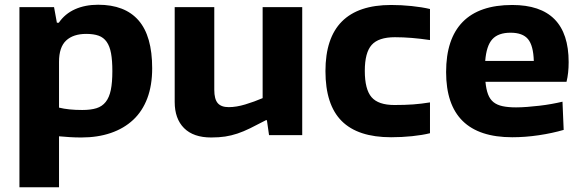

<svg xmlns="http://www.w3.org/2000/svg" viewBox="-20 -570 2455 810"><path d="M62 -540H208L220 -474H228Q254 -512 296.5 -531Q339 -550 394 -550Q507 -550 564.5 -484Q622 -418 622 -282Q622 -210 601.5 -155.5Q581 -101 542 -64.5Q503 -28 447.5 -9Q392 10 323 10Q298 10 274 8.5Q250 7 229 5V220H62ZM327 -106Q363 -106 387 -113.5Q411 -121 426 -140Q441 -159 447.5 -190.5Q454 -222 454 -270Q454 -315 448.5 -345Q443 -375 430 -393.5Q417 -412 396 -419.5Q375 -427 344 -427Q289 -427 259 -399Q229 -371 229 -309V-116Q249 -111 273.5 -108.5Q298 -106 327 -106Z M871 10Q796 10 756.5 -29.5Q717 -69 717 -140V-540H884V-191Q884 -152 898.5 -135Q913 -118 945 -118Q977 -118 1015 -129.5Q1053 -141 1088 -156V-540H1255V0H1115L1106 -63H1102Q1064 -43 1035.5 -29Q1007 -15 981.5 -6.5Q956 2 930 6Q904 10 871 10Z M1630 9Q1490 9 1421.5 -59.5Q1353 -128 1353 -270Q1353 -549 1630 -549Q1673 -549 1716.5 -544.5Q1760 -540 1794 -532V-401Q1714 -413 1646 -413Q1577 -413 1548 -380.5Q1519 -348 1519 -271Q1519 -193 1547.5 -160Q1576 -127 1644 -127Q1689 -127 1723 -129.5Q1757 -132 1794 -138V-8Q1762 0 1718.5 4.5Q1675 9 1630 9Z M2141 9Q1862 9 1862 -266Q1862 -406 1932 -477.5Q2002 -549 2141 -549Q2379 -549 2379 -308Q2379 -261 2370 -225H2028Q2031 -193 2039 -172Q2047 -151 2062 -139Q2077 -127 2100.5 -122Q2124 -117 2157 -117Q2179 -117 2204.5 -119Q2230 -121 2256 -124Q2282 -127 2307 -131.5Q2332 -136 2353 -141L2358 -22Q2310 -8 2253 0.5Q2196 9 2141 9ZM2134 -432Q2082 -432 2057 -404.5Q2032 -377 2027 -313H2232Q2230 -378 2207.5 -405Q2185 -432 2134 -432Z"/></svg>

Font: Encode Sans Normal
Style: Bold
Weight: 700
Designer: Pablo Impallari, Andres Torresi
Foundry: Pablo Impallari, Andres Torresi
Version: Version 1.000; ttfautohint (v1.00) -l 8 -r 50 -G 200 -x 14 -